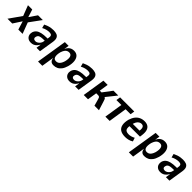

<svg xmlns="http://www.w3.org/2000/svg" viewBox="417 -2166 4000 4000"><g transform="rotate(45 2417.0 -165.5)"><path d="M-26 0 181 -294 186 -218 77 -501H203L259 -324H253L374 -501H514L308 -219L311 -288L420 0H294L236 -188L238 -189L115 0Z M670 10Q617 10 583 -14Q549 -38 537 -77.5Q525 -117 537 -162Q552 -210 587.5 -240Q623 -270 684 -284.5Q745 -299 833 -299H877L867 -225H830Q779 -225 743 -219.5Q707 -214 686.5 -199Q666 -184 658 -152Q648 -121 663.5 -100Q679 -79 717 -79Q743 -79 769.5 -94.5Q796 -110 817 -138Q838 -166 843 -204L863 -334Q871 -384 852 -402Q833 -420 787 -420Q756 -420 714 -410.5Q672 -401 622 -374L601 -455Q642 -475 679 -487.5Q716 -500 752 -505.5Q788 -511 823 -511Q880 -511 920 -495.5Q960 -480 977.5 -440Q995 -400 984 -327L932 0H829L845 -101H840Q823 -69 798.5 -43.5Q774 -18 742.5 -4Q711 10 670 10Z M1055 180 1164 -501H1275L1258 -391Q1277 -436 1303 -462Q1329 -488 1361 -499.5Q1393 -511 1428 -511Q1498 -511 1536.5 -470.5Q1575 -430 1583 -359.5Q1591 -289 1567 -198Q1545 -122 1511 -77Q1477 -32 1433.5 -11Q1390 10 1337 10Q1282 10 1256 -19Q1230 -48 1225 -93L1224 -94L1181 180ZM1315 -87Q1345 -87 1368.5 -99.5Q1392 -112 1412.5 -141.5Q1433 -171 1448 -220Q1471 -313 1454 -363.5Q1437 -414 1379 -414Q1352 -414 1327.5 -402Q1303 -390 1283 -361Q1263 -332 1247 -282Q1225 -189 1241.5 -138Q1258 -87 1315 -87Z M1808 10Q1755 10 1721 -14Q1687 -38 1675 -77.5Q1663 -117 1675 -162Q1690 -210 1725.5 -240Q1761 -270 1822 -284.5Q1883 -299 1971 -299H2015L2005 -225H1968Q1917 -225 1881 -219.5Q1845 -214 1824.5 -199Q1804 -184 1796 -152Q1786 -121 1801.5 -100Q1817 -79 1855 -79Q1881 -79 1907.5 -94.5Q1934 -110 1955 -138Q1976 -166 1981 -204L2001 -334Q2009 -384 1990 -402Q1971 -420 1925 -420Q1894 -420 1852 -410.5Q1810 -401 1760 -374L1739 -455Q1780 -475 1817 -487.5Q1854 -500 1890 -505.5Q1926 -511 1961 -511Q2018 -511 2058 -495.5Q2098 -480 2115.5 -440Q2133 -400 2122 -327L2070 0H1967L1983 -101H1978Q1961 -69 1936.5 -43.5Q1912 -18 1880.5 -4Q1849 10 1808 10Z M2221 0 2300 -501H2425L2394 -300H2445L2596 -501H2738L2538 -251L2536 -282Q2564 -276 2575 -267Q2586 -258 2592 -243Q2598 -228 2607 -200L2670 0H2537L2494 -154Q2488 -174 2482 -185.5Q2476 -197 2464.5 -203Q2453 -209 2431 -209H2380L2347 0Z M2859 0 2923 -407H2777L2792 -501H3209L3194 -407H3048L2985 0Z M3449 10Q3353 10 3300.5 -25.5Q3248 -61 3234.5 -129.5Q3221 -198 3245 -294Q3268 -368 3305 -415.5Q3342 -463 3393 -487Q3444 -511 3507 -511Q3565 -511 3606 -486.5Q3647 -462 3664.5 -408Q3682 -354 3670 -263L3663 -215H3335L3348 -297H3583L3565 -274Q3575 -335 3569.5 -367.5Q3564 -400 3545.5 -414Q3527 -428 3499 -428Q3470 -428 3442 -411Q3414 -394 3393 -358Q3372 -322 3361 -261L3357 -236Q3347 -180 3354.5 -146Q3362 -112 3389 -96.5Q3416 -81 3463 -81Q3493 -81 3530.5 -91Q3568 -101 3603 -121L3629 -40Q3582 -10 3535 0Q3488 10 3449 10Z M3730 180 3839 -501H3950L3933 -391Q3952 -436 3978 -462Q4004 -488 4036 -499.5Q4068 -511 4103 -511Q4173 -511 4211.5 -470.5Q4250 -430 4258 -359.5Q4266 -289 4242 -198Q4220 -122 4186 -77Q4152 -32 4108.5 -11Q4065 10 4012 10Q3957 10 3931 -19Q3905 -48 3900 -93L3899 -94L3856 180ZM3990 -87Q4020 -87 4043.5 -99.5Q4067 -112 4087.5 -141.5Q4108 -171 4123 -220Q4146 -313 4129 -363.5Q4112 -414 4054 -414Q4027 -414 4002.5 -402Q3978 -390 3958 -361Q3938 -332 3922 -282Q3900 -189 3916.5 -138Q3933 -87 3990 -87Z M4483 10Q4430 10 4396 -14Q4362 -38 4350 -77.5Q4338 -117 4350 -162Q4365 -210 4400.5 -240Q4436 -270 4497 -284.5Q4558 -299 4646 -299H4690L4680 -225H4643Q4592 -225 4556 -219.5Q4520 -214 4499.5 -199Q4479 -184 4471 -152Q4461 -121 4476.5 -100Q4492 -79 4530 -79Q4556 -79 4582.5 -94.5Q4609 -110 4630 -138Q4651 -166 4656 -204L4676 -334Q4684 -384 4665 -402Q4646 -420 4600 -420Q4569 -420 4527 -410.5Q4485 -401 4435 -374L4414 -455Q4455 -475 4492 -487.5Q4529 -500 4565 -505.5Q4601 -511 4636 -511Q4693 -511 4733 -495.5Q4773 -480 4790.5 -440Q4808 -400 4797 -327L4745 0H4642L4658 -101H4653Q4636 -69 4611.5 -43.5Q4587 -18 4555.5 -4Q4524 10 4483 10Z"/></g></svg>

Font: Nunito Sans 7pt Condensed
Style: Bold Italic
Weight: 700
Width: 3
Italic angle: -9°
Designer: Vernon Adams
Foundry: Vernon Adams
Version: Version 3.101;gftools[0.9.27]